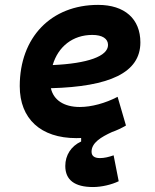

<svg xmlns="http://www.w3.org/2000/svg" viewBox="-20 -547 626 774"><path d="M355 207C389.6 207 430.2 197.3 458.5 183.6L438 79.1C418.9 85.9 400.4 90.3 382.8 90.3C360.4 90.3 349.1 81.5 349.1 64.5C349.1 28.3 387.7 5.4 431.2 -14.6C450.7 -21.5 469.7 -30.3 487.8 -41L454.1 -156.7C404.8 -130.9 348.6 -115.7 301.8 -115.7C237.8 -115.7 195.8 -143.6 185.1 -191.4C420.9 -197.8 545.9 -253.4 545.9 -376C545.9 -471.2 482.4 -527.3 375.5 -527.3C186 -527.3 59.6 -396.5 59.6 -199.7C59.6 -67.9 144.5 9.8 287.6 9.8C293.9 9.8 300.8 9.8 307.1 9.3V23.4C266.6 42 243.2 78.6 243.2 122.1C243.2 178.7 281.2 207 355 207ZM192.4 -284.7C214.4 -359.4 273.4 -406.2 352.1 -406.2C392.6 -406.2 415.5 -391.1 415.5 -365.7C415.5 -320.3 333.5 -291 192.4 -284.7Z"/></svg>

Font: Cascadia Mono NF
Style: Bold Italic
Weight: 700
Italic angle: -10°
Monospace: yes
Designer: Aaron Bell
Foundry: Saja Typeworks
Version: Version 2404.023